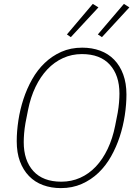

<svg xmlns="http://www.w3.org/2000/svg" viewBox="-20 -955 703 987"><path d="M293 12Q243 12 201 -3.5Q159 -19 129 -50Q99 -81 82.5 -125.5Q66 -170 66 -229Q66 -280 74.5 -336Q83 -392 100.5 -445.5Q118 -499 145 -547Q172 -595 209.5 -631Q247 -667 295 -688.5Q343 -710 403 -710Q453 -710 495 -694.5Q537 -679 567 -648Q597 -617 613.5 -572Q630 -527 630 -469Q630 -418 621.5 -362Q613 -306 595.5 -252.5Q578 -199 551 -151Q524 -103 486.5 -67Q449 -31 400.5 -9.5Q352 12 293 12ZM295 -21Q347 -21 392 -41Q437 -61 472.5 -98.5Q508 -136 533.5 -189.5Q559 -243 572 -309L585 -375Q590 -404 592 -429Q594 -454 594 -474Q594 -568 544.5 -622.5Q495 -677 401 -677Q349 -677 304 -656.5Q259 -636 223.5 -598.5Q188 -561 162.5 -508Q137 -455 124 -389L111 -323Q106 -294 104 -269Q102 -244 102 -224Q102 -130 151.5 -75.5Q201 -21 295 -21ZM344 -764 324 -778 457 -935 486 -917ZM504 -764 483 -778 617 -935 645 -917Z"/></svg>

Font: IBM Plex Sans ExtLt
Style: Italic
Weight: 200
Italic angle: -11°
Designer: Mike Abbink, Paul van der Laan, Pieter van Rosmalen
Foundry: Bold Monday
Version: Version 3.005